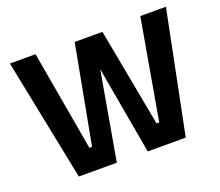

<svg xmlns="http://www.w3.org/2000/svg" viewBox="-115 -856 1172 1021"><g transform="rotate(-20 470.5 -345.0)"><path d="M29 -690 168 0H383L470 -497L558 0H773L912 -690H767L668 -124H653L549 -680H392L288 -124H273L174 -690Z"/></g></svg>

Font: TitilliumMaps29L
Style: 999 wt
Weight: 900
Designer: Campivisivi
Foundry: Accademia di Belle Arti di Urbino and students of MA course of Visual design